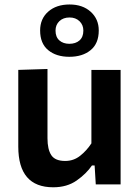

<svg xmlns="http://www.w3.org/2000/svg" viewBox="-20 -802 606 835"><path d="M211.5 12.5Q59.5 12.5 59.5 -164.5V-498L186.5 -502V-201Q186.5 -152 203.2 -127Q220 -102 263.5 -102Q300 -102 328.2 -124.2Q356.5 -146.5 377.5 -178.5V-498H504.5V0H396.5L391.5 -82.5H380Q355.5 -46.5 313.5 -17Q271.5 12.5 211.5 12.5ZM281.5 -555Q224.5 -555 189.5 -584Q154.5 -613 154.5 -669.5Q154.5 -720.5 189.8 -751.5Q225 -782.5 282.5 -782.5Q339.5 -782.5 374.5 -750.8Q409.5 -719 409.5 -669.5Q409.5 -613 374.2 -584Q339 -555 281.5 -555ZM281.5 -611.5Q309 -611.5 325.8 -626.2Q342.5 -641 342.5 -669Q342.5 -693.5 325.8 -709.8Q309 -726 282.5 -726Q255 -726 238.2 -710Q221.5 -694 221.5 -669Q221.5 -641 238.2 -626.2Q255 -611.5 281.5 -611.5Z"/></svg>

Font: Heraclito SemiBold
Style: Regular
Weight: 600
Designer: Kostas Bartsokas (font) & Cristiano Sobral (main changes)
Foundry: Kostas Bartsokas (font) & Cristiano Sobral (main changes)
Version: Version 1.00;July 8, 2020;FontCreator 13.0.0.2655 64-bit